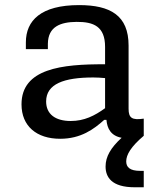

<svg xmlns="http://www.w3.org/2000/svg" viewBox="-20 -546 660 772"><path d="M298 -525.5C144.5 -525.5 84 -463.5 84 -375.5V-348.5H172.5V-370.5C173.5 -439 223 -457.5 288 -458C356 -458.5 402.5 -440 402.5 -357.5V-287.5C228 -288.5 66.5 -270 66.5 -126.5C66.5 -39 127 12 222 12C305 12 357.5 -26.5 399 -64H408C411 -29 426 0 469 8C425.5 48 404.5 83.5 404.5 123.5C404.5 165.5 428 207 521.5 207H558V141H543.5C502 141 487.5 126 487.5 103C487.5 76.5 506 44 558 0V-69C511 -62 497 -71.5 497 -108.5V-363C497 -484 423.5 -525.5 298 -525.5ZM165.5 -138C165.5 -208.5 237 -234.5 355 -234.5C370 -234.5 386.5 -233.5 402.5 -232V-111C360.5 -80.5 318.5 -59.5 264.5 -59.5C202.5 -59.5 165.5 -87 165.5 -138Z"/></svg>

Font: Monaspace Neon
Style: Regular
Weight: 400
Designer: Riley Cran & the Lettermatic Team
Foundry: Lettermatic
Version: Version 1.200 (Monaspace Neon)